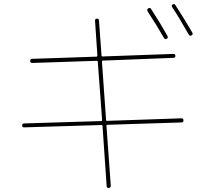

<svg xmlns="http://www.w3.org/2000/svg" viewBox="-20 -862 1040 952"><path d="M793 -673.8Q759.8 -732.4 711.9 -805.7Q707 -814.5 714.8 -820.3Q723.6 -826.2 728.5 -818.4Q771.5 -752.9 810.5 -683.6Q815.4 -674.8 806.6 -669.9Q797.9 -665 793 -673.8ZM916 -690.4Q866.2 -778.3 834 -826.2Q828.1 -835 835.9 -839.8Q844.7 -844.7 849.6 -836.9Q897.5 -762.7 933.6 -700.2Q938.5 -691.4 929.7 -686.5Q920.9 -681.6 916 -690.4ZM99.6 -230.5Q89.8 -230.5 89.8 -240.2Q89.8 -250 99.6 -250L481.4 -261.7Q486.3 -261.7 486.3 -266.6L464.8 -556.6Q464.8 -560.5 460 -560.5L139.6 -549.8Q129.9 -549.8 129.9 -560.1Q129.9 -570.3 139.6 -570.3L458 -581.1Q462.9 -581.1 462.9 -586.9L451.2 -758.8Q451.2 -769.5 460 -769.5Q470.7 -769.5 470.7 -760.7L483.4 -586.9Q483.4 -582 488.3 -582L839.8 -594.7Q849.6 -594.7 849.6 -585Q849.6 -575.2 839.8 -575.2L490.2 -561.5Q485.4 -561.5 485.4 -556.6L505.9 -267.6Q505.9 -262.7 510.7 -262.7L879.9 -275.4Q889.6 -275.4 889.6 -265.1Q889.6 -254.9 879.9 -254.9L512.7 -243.2Q507.8 -243.2 507.8 -238.3L529.3 58.6Q529.3 69.3 519.5 70.3Q508.8 70.3 508.8 60.5L488.3 -237.3Q488.3 -242.2 483.4 -242.2Z"/></svg>

Font: Rounded Mgen+ 1mn thin
Style: Regular
Weight: 100
Designer: [Source Han Sans]
Ryoko NISHIZUKA  (kana & ideographs); Paul D. Hunt (Latin, Greek & Cyrillic); Wenlong ZHANG  (bopomofo
Version: Version 1.059.20150602